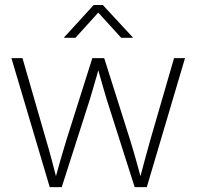

<svg xmlns="http://www.w3.org/2000/svg" viewBox="-20 -768 807 788"><path d="M184.1 0 26.9 -529.3H72.3L169.4 -192.9Q181.2 -153.8 191.9 -113Q202.6 -72.3 213.9 -28.8H205.1Q216.8 -71.8 228.5 -112.5Q240.2 -153.3 252.4 -192.9L358.9 -529.3H407.7L514.2 -192.9Q526.4 -153.8 537.8 -112.8Q549.3 -71.8 561 -28.8H552.2Q563.5 -71.8 574.5 -112.5Q585.4 -153.3 596.7 -192.9L694.3 -529.3H739.3L582.5 0H532.7L417.5 -361.3Q410.6 -384.8 403.8 -408Q397 -431.2 390.4 -454.8Q383.8 -478.5 377 -502.4H389.6Q383.3 -478.5 376.5 -454.8Q369.6 -431.2 362.8 -407.7Q356 -384.3 349.1 -361.3L233.4 0ZM289.6 -612.8H243.2V-614.7L364.7 -747.6H401.9L524.9 -614.7V-612.8H477.5L383.3 -716.3Z"/></svg>

Font: Inter 24pt ExtraLight
Style: Regular
Weight: 250
Designer: Rasmus Andersson
Foundry: rsms
Version: Version 4.001;git-66647c0bb